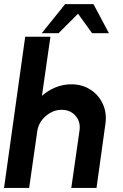

<svg xmlns="http://www.w3.org/2000/svg" viewBox="-30 -932 609 952"><path d="M492.5 -316.5 448.5 0H323.5L364 -283Q371 -326.5 345.2 -357Q319.5 -387.5 276 -387.5Q233 -387.5 197.5 -357Q162 -326.5 155 -283L114.5 0H-10L95 -750H220L178 -457Q208 -483.5 245.5 -498.8Q283 -514 323 -514Q378 -514 419 -487.2Q460 -460.5 480.2 -415.8Q500.5 -371 492.5 -316.5ZM433.5 -911.5 510 -767.5H426.5L357 -864L260.5 -767.5H177L293 -911.5Z"/></svg>

Font: Urbanist
Style: Bold Italic
Weight: 700
Italic angle: -8°
Designer: Corey Hu
Foundry: Corey Hu
Version: Version 1.330; ttfautohint (v1.8.4.7-5d5b)